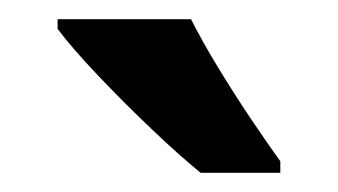

<svg xmlns="http://www.w3.org/2000/svg" viewBox="-20 -786 352 200"><path d="M179 -766Q190 -744 207 -716Q224 -688 241.5 -662Q259 -636 272 -618V-606H189Q168 -623 138.5 -651Q109 -679 81.5 -708Q54 -737 40 -756V-766Z"/></svg>

Font: Noto Sans Bengali Condensed SemiBold
Style: Regular
Weight: 600
Width: 3
Designer: Joana Ranito - Universal Thirst; Jelle Bosma - Monotype Design Team
Foundry: Universal Thirst ehf.
Version: Version 3.000; ttfautohint (v1.8.4.7-5d5b)